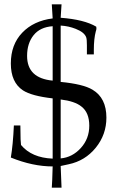

<svg xmlns="http://www.w3.org/2000/svg" viewBox="-20 -751 540 886"><path d="M223 -297Q126 -308 86 -334Q30 -371 30 -458Q30 -545 82.5 -600Q135 -655 223 -666Q222 -689 219 -731H264Q262 -707 260 -669Q368 -661 424 -628Q425 -624 425 -621Q425 -613 422 -606Q413 -572 413 -520Q413 -510 413 -500H381V-542Q381 -569 378 -578Q370 -602 329 -618Q296 -631 260 -633V-373Q364 -363 407 -337Q471 -299 471 -208Q471 -130 422 -69.5Q373 -9 297 7Q285 10 260 15Q262 51 264 115H219Q221 91 223 17Q131 17 30 -24Q40 -83 44 -172H74Q74 -138 75 -108Q75 -99 77 -82Q126 -23 223 -19ZM223 -630Q165 -626 135 -588.5Q105 -551 105 -493Q105 -390 223 -379ZM260 -20Q314 -25 353 -68Q392 -111 392 -171Q392 -232 355 -260Q325 -284 260 -292Z"/></svg>

Font: New Athena Unicode
Style: Regular
Weight: 400
Designer: J. Rusten 1997; rev. by R. Hancock 2001, 2002, rev. by D. Mastronarde 2002-2021
Foundry: GreekKeys New Athena Unicode
Version: Version 5.008